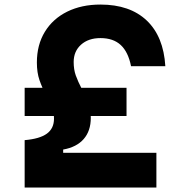

<svg xmlns="http://www.w3.org/2000/svg" viewBox="-20 -839 790 859"><path d="M221.6 -308.3Q221.6 -331.5 214.1 -352.2Q206.6 -372.9 189.9 -404.7Q168.3 -446.7 156.7 -480.4Q145 -514.1 145 -559.5Q145 -638.4 180.8 -696.9Q216.6 -755.3 280.9 -787Q345.1 -818.6 429.3 -818.6Q561.2 -818.6 636.5 -747.2Q711.7 -675.7 719.7 -542.9H566.3Q553.7 -606.4 520.3 -637.5Q486.8 -668.6 429.3 -668.6Q375.5 -668.6 342.5 -639Q309.6 -609.4 309.6 -561.5Q309.6 -528.2 318.9 -501.8Q328.2 -475.5 347.5 -438.1Q366.9 -400.3 376.5 -373.3Q386.2 -346.2 386.2 -311.8Q386.2 -253.2 354.4 -216.9Q322.7 -180.6 262.6 -169.9V-155.3H679.7V0H90.3V-212Q157.6 -217.7 189.6 -241Q221.6 -264.2 221.6 -308.3ZM90.3 -446.2H546.1V-320H90.3Z"/></svg>

Font: Martian Mono sWd Rg
Style: Regular
Weight: 400
Width: 6
Monospace: yes
Designer: Roman Shamin
Foundry: Evil Martians
Version: Version 1.000